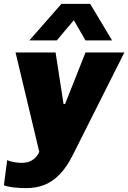

<svg xmlns="http://www.w3.org/2000/svg" viewBox="-24 -781 660 988"><path d="M111 187Q74 187 42 183Q10 179 -4 172L13 43Q23 48 44 52.5Q65 57 86 57Q117 57 138 45.5Q159 34 173 11Q175 6 178 0L56 -511H262L303 -246H311L416 -511H616L349 20Q319 79 283.5 116Q248 153 205.5 170Q163 187 111 187ZM127 -573 292 -761H440L553 -573H416L356 -677L268 -573Z"/></svg>

Font: Chivo Mono Medium Black
Style: Italic
Weight: 900
Italic angle: -8.05°
Monospace: yes
Version: Version 1.008